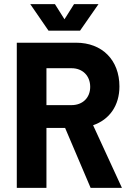

<svg xmlns="http://www.w3.org/2000/svg" viewBox="-20 -906 634 926"><path d="M61 0H204V-289H294L417 0H568L429 -302C508 -329 556 -397 556 -489C556 -616 473 -700 347 -700H61ZM126 -886 214 -758H366L455 -886H337L291 -813L245 -886ZM204 -399V-577H325C378 -577 415 -541 415 -487C415 -434 378 -399 325 -399Z"/></svg>

Font: Vanilla Cream Black
Style: Regular
Weight: 900
Designer: Jeremy Tribby, Jinavaṁso
Foundry: Tribby Type
Version: Version 1.422;Glyphs 3.1.2 (3151)